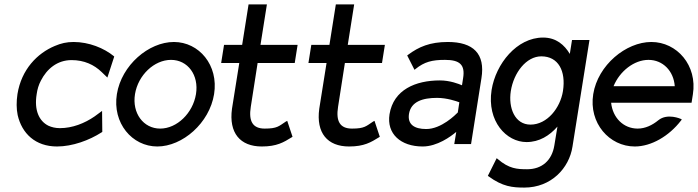

<svg xmlns="http://www.w3.org/2000/svg" viewBox="-20 -652 3159 869"><path d="M59 -226C54 -192 54 -160 60 -131C79 -48 140 11 238 11C308 11 384 -17 440 -53L443 -55L442 -150L408 -125C363 -94 308 -72 251 -72C232 -72 214 -76 199 -83C157 -104 134 -153 146 -226C149 -248 155 -268 165 -287C192 -340 239 -380 304 -380C361 -380 406 -359 440 -326L466 -301L497 -396L495 -398C451 -434 383 -462 313 -462C282 -462 256 -456 228 -444C149 -411 77 -338 59 -226Z M509 -226C488 -95 578 11 692 11C806 11 928 -95 949 -226C970 -357 881 -462 767 -462C653 -462 530 -357 509 -226ZM591 -226C605 -312 678 -381 754 -381C830 -381 881 -312 867 -226C853 -140 781 -70 705 -70C629 -70 577 -140 591 -226Z M981 -367H1063L1030 -160C1015 -50 1067 11 1165 11C1233 11 1264 -8 1301 -31L1304 -33L1280 -105L1274 -102C1242 -81 1235 -70 1178 -70C1123 -70 1105 -104 1115 -168L1146 -367H1314L1327 -449H1159L1188 -632H1105L1076 -449H994Z M1376 -367H1458L1425 -160C1410 -50 1462 11 1560 11C1628 11 1659 -8 1696 -31L1699 -33L1675 -105L1669 -102C1637 -81 1630 -70 1573 -70C1518 -70 1500 -104 1510 -168L1541 -367H1709L1722 -449H1554L1583 -632H1500L1471 -449H1389Z M1743 -135C1729 -46 1794 11 1893 11C1959 11 2020 -34 2045 -55L2036 0H2112L2159 -298C2177 -409 2122 -462 2007 -462C1926 -462 1875 -440 1827 -404L1823 -401L1856 -336L1861 -340C1901 -372 1935 -381 1994 -381C2061 -381 2086 -359 2076 -298L2071 -266C2057 -272 2017 -288 1971 -288C1861 -288 1761 -246 1743 -135ZM1831 -136C1840 -193 1894 -209 1958 -209C2003 -209 2046 -194 2059 -189L2052 -143C2042 -133 1978 -68 1909 -68C1855 -68 1824 -89 1831 -136Z M2205 -245C2183 -103 2272 -9 2363 -9C2421 -9 2467 -38 2503 -79L2489 6C2478 75 2432 114 2366 114C2321 114 2284 112 2233 68L2228 64L2188 144L2191 146C2255 193 2300 197 2353 197C2475 197 2556 109 2571 12L2648 -471H2569L2559 -408C2535 -448 2498 -482 2438 -482C2319 -482 2224 -363 2205 -245ZM2292 -240C2305 -323 2362 -397 2430 -397C2507 -397 2542 -331 2528 -240C2516 -164 2457 -88 2381 -88C2310 -88 2280 -164 2292 -240Z M2665 -226C2644 -95 2738 11 2853 11C2928 11 3008 -36 3062 -106L3066 -111L3061 -114C3061 -114 3001 -141 2960 -108C2932 -85 2900 -70 2866 -70C2802 -70 2753 -119 2746 -187H3110L3116 -225C3137 -356 3044 -462 2928 -462C2813 -462 2686 -357 2665 -226ZM2757 -262C2785 -330 2850 -381 2915 -381C2980 -381 3029 -331 3034 -262Z"/></svg>

Font: Charger Sport
Style: SeBdNrwObl
Weight: 600
Designer: Jasper
Foundry: Cannot Into Space Fonts
Version: Version 1.1